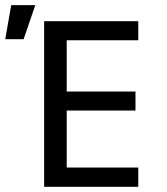

<svg xmlns="http://www.w3.org/2000/svg" viewBox="-72 -720 642 740"><path d="M460.9 0H98.1V-638.2H460.9V-564.9H185.1V-367.2H450.2V-293.9H185.1V-74.2H460.9ZM64 -700.2 19 -568.8H-51.8L-28.8 -700.2ZM545.4 -638.2Z"/></svg>

Font: Code New Roman
Style: Regular
Weight: 400
Monospace: yes
Designer: Sam Radian
Foundry: Code New Roman
Version: Version 2.00 November 29, 2014